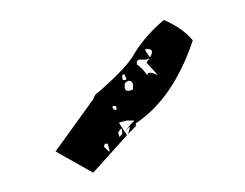

<svg xmlns="http://www.w3.org/2000/svg" viewBox="-20 -612 248 194"><path d="M111.3 -483.4H110.4L106.4 -479.5Q113.3 -488.3 115.2 -489.3V-490.2H108.4L100.6 -488.3V-487.3L105.5 -479.5L108.4 -475.6L83 -447.3L74.2 -437.5L36.1 -459L74.2 -511.7Q76.2 -517.6 79.1 -518.6Q109.4 -544.9 116.2 -558.6Q127.9 -577.1 145.5 -591.8Q164.1 -584 174.8 -571.3Q155.3 -512.7 117.2 -487.3V-484.4L109.4 -476.6ZM139.6 -536.1 127.9 -548.8Q138.7 -562.5 128.9 -562.5H127V-560.5L131.8 -553.7L127.9 -551.8H120.1L118.2 -549.8V-548.8V-546.9Q123 -543.9 128.9 -536.1Q128.9 -541 139.6 -536.1ZM114.3 -521.5V-522.5Q115.2 -529.3 111.3 -530.3H109.4L106.4 -528.3Q105.5 -524.4 106.4 -522Q107.4 -519.5 111.3 -520.5ZM88.9 -466.8H85.9L85 -463.9L89.8 -459H90.8ZM103.5 -479.5 102.5 -482.4 99.6 -478.5V-477.5L100.6 -473.6L103.5 -476.6ZM107.4 -533.2 105.5 -537.1 103.5 -536.1Q103.5 -531.2 104.5 -531.2H107.4ZM97.7 -503.9 96.7 -504.9H93.8V-502.9L95.7 -501H97.7Z"/></svg>

Font: Love Ya Like A Sister
Style: Regular
Weight: 400
Designer: Kimberly Geswein
Foundry: Kimberly Geswein
Version: Version 1.002 2007